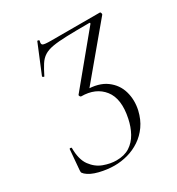

<svg xmlns="http://www.w3.org/2000/svg" viewBox="-162 -759 805 874"><g transform="rotate(-30 240.5 -322.0)"><path d="M186 12Q148 12 107.5 2Q67 -8 46 -27Q41 -32 38.5 -35.5Q36 -39 37 -50L46 -156Q46 -158 51.5 -158Q57 -158 57 -154Q57 -94 81 -61.5Q105 -29 139.5 -16.5Q174 -4 205 -4Q247 -4 275 -22Q303 -40 320.5 -71.5Q338 -103 346 -142Q366 -237 326.5 -287Q287 -337 211 -337Q208 -337 205 -342Q202 -347 205 -350L412 -601Q417 -608 409 -608Q339 -608 292.5 -606.5Q246 -605 217.5 -600Q189 -595 171 -583.5Q153 -572 140 -551.5Q127 -531 111 -499Q110 -498 105.5 -500.5Q101 -503 102 -505L164 -655Q165 -657 170 -655.5Q175 -654 174 -650Q169 -634 177 -629.5Q185 -625 220 -625Q248 -625 269 -625Q290 -625 314 -625Q338 -625 375.5 -625Q413 -625 475 -625Q479 -625 480.5 -619Q482 -613 480 -611L256 -343L243 -351Q310 -351 349.5 -322Q389 -293 402 -247.5Q415 -202 404 -152Q394 -109 372 -78Q350 -47 320 -27Q290 -7 255.5 2.5Q221 12 186 12Z"/></g></svg>

Font: Cormorant Garamond Light
Style: Italic
Weight: 300
Italic angle: -10°
Designer: Christian Thalmann (Catharsis Fonts)
Foundry: Catharsis Fonts
Version: Version 4.001